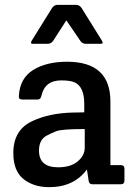

<svg xmlns="http://www.w3.org/2000/svg" viewBox="-20 -761 564 793"><path d="M328 -297V-332Q328 -403 288 -421Q269 -429 233 -429Q165 -429 151 -365Q148 -350 136 -350H72Q56 -350 58 -365Q62 -438 117 -472Q172 -506 257 -506Q436 -506 436 -342V-79H479Q494 -79 494 -64V-15Q494 0 479 0H361Q348 0 346 -15L339 -61Q285 12 183 12Q119 12 77 -21.5Q35 -55 35 -129Q35 -226 116 -262Q183 -293 276 -296Q295 -296 328 -297ZM330 -151V-228Q234 -228 212 -219Q190 -210 173 -201Q141 -184 141 -139Q141 -70 220 -70Q272 -70 301 -94.5Q330 -119 330 -151ZM177 -580H118Q108 -580 108 -584Q108 -588 111 -593L195 -728Q204 -741 218 -741H294Q308 -741 317 -728L401 -593Q404 -588 404 -584Q404 -580 394 -580H335Q320 -580 312 -592L254 -677L200 -593Q191 -580 177 -580Z"/></svg>

Font: Crete Round
Style: Regular
Weight: 400
Designer: Veronika Burian
Foundry: TypeTogether
Version: Version 1.001